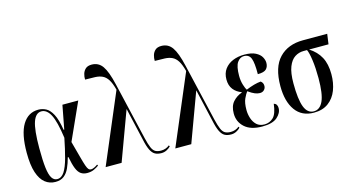

<svg xmlns="http://www.w3.org/2000/svg" viewBox="-83 -1100 2631 1440"><g transform="rotate(-15 1232.0 -380.0)"><path d="M198 10Q153 10 118.5 -17Q84 -44 64.5 -102.5Q45 -161 45 -257Q45 -403 89 -475Q133 -547 212 -547Q243 -547 271 -532.5Q299 -518 321.5 -476Q344 -434 357 -352H362L397 -536H520L390 -248Q411 -171 423.5 -124Q436 -77 444.5 -52.5Q453 -28 461 -20Q469 -12 479 -12Q491 -12 506.5 -19.5Q522 -27 532 -35L537 -26Q521 -14 498.5 -3.5Q476 7 445 7Q417 7 397 -6.5Q377 -20 363.5 -53Q350 -86 339 -145H334Q322 -100 306 -65Q290 -30 264.5 -10Q239 10 198 10ZM216 -7Q250 -7 272.5 -42.5Q295 -78 312.5 -142.5Q330 -207 347 -293Q329 -423 301 -476Q273 -529 231 -529Q187 -529 166 -468.5Q145 -408 145 -266Q145 -169 152 -112.5Q159 -56 175 -31.5Q191 -7 216 -7Z M589 0 818 -540Q804 -593 786.5 -620.5Q769 -648 745 -659.5Q721 -671 688 -672.5Q655 -674 610 -674Q609 -696 615.5 -718Q622 -740 638.5 -755Q655 -770 686 -770Q739 -770 769.5 -726.5Q800 -683 824 -579L928 -134Q940 -84 951.5 -57.5Q963 -31 980 -21.5Q997 -12 1024 -12Q1061 -12 1089 -35L1094 -26Q1081 -12 1062 -2.5Q1043 7 1022 7Q992 7 972 -4Q952 -15 937.5 -44.5Q923 -74 911 -131L854 -379H853L713 0Z M1130 0 1359 -540Q1345 -593 1327.5 -620.5Q1310 -648 1286 -659.5Q1262 -671 1229 -672.5Q1196 -674 1151 -674Q1150 -696 1156.5 -718Q1163 -740 1179.5 -755Q1196 -770 1227 -770Q1280 -770 1310.5 -726.5Q1341 -683 1365 -579L1469 -134Q1481 -84 1492.5 -57.5Q1504 -31 1521 -21.5Q1538 -12 1565 -12Q1602 -12 1630 -35L1635 -26Q1622 -12 1603 -2.5Q1584 7 1563 7Q1533 7 1513 -4Q1493 -15 1478.5 -44.5Q1464 -74 1452 -131L1395 -379H1394L1254 0Z M1804 10Q1714 10 1667.5 -32.5Q1621 -75 1621 -139Q1621 -197 1650 -229.5Q1679 -262 1720 -276V-279Q1681 -293 1657.5 -323Q1634 -353 1634 -400Q1634 -448 1658 -480.5Q1682 -513 1722 -529.5Q1762 -546 1811 -546Q1866 -546 1898 -529.5Q1930 -513 1943 -489.5Q1956 -466 1956 -444Q1956 -414 1938.5 -396Q1921 -378 1872 -378Q1873 -466 1859 -501Q1845 -536 1806 -536Q1775 -536 1754 -506Q1733 -476 1733 -402Q1733 -363 1743.5 -330Q1754 -297 1762 -287Q1796 -301 1824.5 -309Q1853 -317 1878 -319Q1884 -315 1890.5 -306Q1897 -297 1897 -281Q1897 -263 1884.5 -250Q1872 -237 1851 -237Q1834 -237 1813.5 -245Q1793 -253 1762 -275Q1749 -258 1734.5 -227Q1720 -196 1720 -140Q1720 -107 1730.5 -75Q1741 -43 1763.5 -22Q1786 -1 1824 -1Q1863 -1 1892 -28Q1921 -55 1930 -133Q1944 -129 1950.5 -118.5Q1957 -108 1957 -93Q1957 -54 1920.5 -22Q1884 10 1804 10Z M2205 10Q2111 10 2061.5 -59Q2012 -128 2012 -247Q2012 -394 2080 -465Q2148 -536 2265 -536H2453L2442 -457H2291Q2348 -421 2376.5 -368Q2405 -315 2405 -236Q2405 -167 2383.5 -111.5Q2362 -56 2317.5 -23Q2273 10 2205 10ZM2207 0Q2254 0 2279 -54.5Q2304 -109 2304 -232Q2304 -311 2295.5 -372Q2287 -433 2275 -457H2248Q2211 -457 2180 -437Q2149 -417 2130.5 -370Q2112 -323 2112 -242Q2112 -118 2134.5 -59Q2157 0 2207 0Z"/></g></svg>

Font: Noto Serif Display ExtraCondensed Medium
Style: Regular
Weight: 500
Width: 2
Designer: Monotype Design Team
Foundry: Monotype Imaging Inc.
Version: Version 2.009